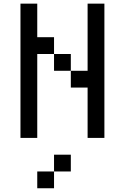

<svg xmlns="http://www.w3.org/2000/svg" viewBox="-20 -747 676 1040"><path d="M90.9 -727.3V0H181.8V-454.5H272.7V-545.5H181.8V-727.3ZM454.5 -272.7V0H545.5V-727.3H454.5V-363.6H363.6V-272.7ZM363.6 -363.6V-454.5H272.7V-363.6ZM272.7 90.9V181.8H363.6V90.9ZM181.8 181.8V272.7H272.7V181.8Z"/></svg>

Font: Departure Mono
Style: Regular
Weight: 400
Monospace: yes
Designer: Helena Zhang
Version: Version 1.500;Glyphs 3.3.1 (3343)